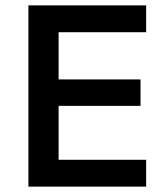

<svg xmlns="http://www.w3.org/2000/svg" viewBox="-20 -695 614 715"><path d="M524.2 0H85.8V-675H524.2V-575H198.3V-399.2H503.3V-300.8H198.3V-100H524.2Z"/></svg>

Font: Funnel Sans Light Medium
Style: Regular
Weight: 500
Version: Version 1.000